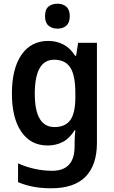

<svg xmlns="http://www.w3.org/2000/svg" viewBox="-20 -865 615 1032"><path d="M239 -645Q284 -645 320.5 -626Q357 -607 384 -565H389L400 -635H501V-97Q501 22 440 84.5Q379 147 255 147Q204 147 160.5 139Q117 131 77 114V13Q121 33 168 43Q215 53 261 53Q320 53 350.5 20.5Q381 -12 381 -80V-93Q381 -110 382 -130Q383 -150 385 -165H381Q354 -121 317.5 -102Q281 -83 236 -83Q145 -83 94.5 -157Q44 -231 44 -362Q44 -496 95.5 -570.5Q147 -645 239 -645ZM271 -544Q167 -544 167 -361Q167 -182 273 -182Q330 -182 357.5 -219Q385 -256 385 -343V-364Q385 -461 357.5 -502.5Q330 -544 271 -544ZM289 -845Q318 -845 336.5 -829Q355 -813 355 -778Q355 -743 336.5 -727Q318 -711 289 -711Q260 -711 241 -727Q222 -743 222 -778Q222 -814 240.5 -829.5Q259 -845 289 -845Z"/></svg>

Font: Noto Sans Telugu UI SemiCondensed SemiBold
Style: Regular
Weight: 600
Width: 4
Designer: Jelle Bosma - Monotype Design Team
Foundry: Monotype Imaging Inc.
Version: Version 2.005; ttfautohint (v1.8.4.7-5d5b)